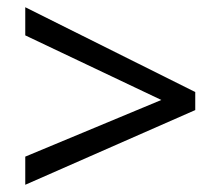

<svg xmlns="http://www.w3.org/2000/svg" viewBox="-20 -628 612 532"><path d="M50 -194 427 -351 50 -530V-608L521 -373V-323L50 -116Z"/></svg>

Font: Noto Sans Imperial Aramaic
Style: Regular
Weight: 400
Designer: Monotype Design Team
Foundry: Monotype Imaging Inc.
Version: Version 2.001; ttfautohint (v1.8.4.7-5d5b)